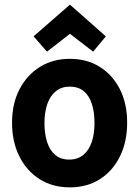

<svg xmlns="http://www.w3.org/2000/svg" viewBox="-20 -794 600 829"><path d="M281 15Q207 15 151 -20.5Q95 -56 63.5 -119Q32 -182 32 -264Q32 -347 64.5 -409Q97 -471 153 -505.5Q209 -540 281 -540Q355 -540 410.5 -505.5Q466 -471 497.5 -409Q529 -347 529 -264Q529 -182 498 -119Q467 -56 411.5 -20.5Q356 15 281 15ZM279 -105Q315 -105 339.5 -125Q364 -145 376 -180.5Q388 -216 388 -263Q388 -310 376.5 -345.5Q365 -381 341.5 -400.5Q318 -420 281 -420Q246 -420 221.5 -400.5Q197 -381 184.5 -345.5Q172 -310 172 -263Q172 -216 183.5 -180.5Q195 -145 218.5 -125Q242 -105 279 -105ZM183 -571 125 -637 282 -774 437 -637 382 -571 282 -648Z"/></svg>

Font: Ubuntu Sans Mono
Style: Regular
Weight: 400
Monospace: yes
Designer: Dalton Maag Ltd
Foundry: Dalton Maag Ltd
Version: Version 1.006